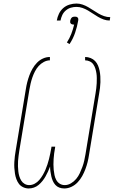

<svg xmlns="http://www.w3.org/2000/svg" viewBox="-20 -1057 643 1085"><path d="M343 8Q328 8 315 3Q302 -2 293 -12Q284 -22 278.5 -34.5Q273 -47 270 -60.5Q267 -74 265 -88Q263 -102 263 -116Q258 -102 251.5 -88Q245 -74 237.5 -60.5Q230 -47 220 -34.5Q210 -22 198 -12Q186 -2 171.5 3Q157 8 142 8Q126 8 111 1Q96 -6 87 -18Q78 -30 72.5 -45Q67 -60 64.5 -76Q62 -92 61 -108.5Q60 -125 61 -141.5Q62 -158 64 -175Q66 -192 69 -208L126 -553Q129 -573 134 -592.5Q139 -612 146 -631Q153 -650 163.5 -668.5Q174 -687 189 -702.5Q204 -718 223 -726.5Q242 -735 262 -735V-716Q245 -716 228 -707Q211 -698 198.5 -684Q186 -670 177.5 -653.5Q169 -637 163 -619.5Q157 -602 153 -585Q149 -568 146 -550L89 -205Q87 -191 85 -176.5Q83 -162 82 -147Q81 -132 81.5 -117.5Q82 -103 83.5 -89Q85 -75 89 -61.5Q93 -48 100 -36.5Q107 -25 119 -18Q131 -11 145 -11Q161 -11 176 -19Q191 -27 202 -40Q213 -53 221.5 -67.5Q230 -82 236.5 -97Q243 -112 248 -127.5Q253 -143 257 -158.5Q261 -174 264 -189.5Q267 -205 270 -221L271 -228H292L291 -221Q288 -205 286 -189.5Q284 -174 283 -158.5Q282 -143 282 -127.5Q282 -112 283.5 -97Q285 -82 288 -67.5Q291 -53 298 -40Q305 -27 317.5 -19Q330 -11 346 -11Q364 -11 381 -21Q398 -31 410.5 -46Q423 -61 431 -78.5Q439 -96 445.5 -113.5Q452 -131 456 -149Q460 -167 463 -185L520 -530Q522 -544 524 -558Q526 -572 526.5 -586.5Q527 -601 527 -615Q527 -629 525 -642.5Q523 -656 519 -669Q515 -682 507.5 -693Q500 -704 487.5 -710Q475 -716 461 -716V-735Q477 -735 492 -729Q507 -723 517.5 -712Q528 -701 534 -686.5Q540 -672 543 -656.5Q546 -641 547 -625Q548 -609 547.5 -592.5Q547 -576 545 -559.5Q543 -543 540 -527L483 -182Q480 -161 475 -141Q470 -121 462.5 -101Q455 -81 444.5 -62Q434 -43 419 -27Q404 -11 384 -1.5Q364 8 343 8ZM600 -941Q582 -941 565.5 -947Q549 -953 534.5 -961.5Q520 -970 506 -979.5Q492 -989 477.5 -997.5Q463 -1006 446.5 -1012Q430 -1018 412 -1018Q396 -1018 380.5 -1013.5Q365 -1009 352 -998Q339 -987 332 -972Q325 -957 322 -941H301Q304 -960 313 -979Q322 -998 337.5 -1011.5Q353 -1025 373 -1031Q393 -1037 412 -1037Q430 -1037 447 -1031Q464 -1025 478.5 -1016.5Q493 -1008 507.5 -998.5Q522 -989 536.5 -980.5Q551 -972 568 -966Q585 -960 603 -960ZM373 -808 358 -817Q373 -840 383 -866Q393 -892 399 -918Q398 -918 397.5 -918Q397 -918 396 -918Q391 -918 387 -919.5Q383 -921 380 -924Q377 -927 376.5 -931.5Q376 -936 377 -941Q378 -945 380 -949.5Q382 -954 385.5 -957.5Q389 -961 394 -962Q399 -963 403 -963Q408 -963 412 -962Q416 -961 419 -957.5Q422 -954 422.5 -949.5Q423 -945 422 -941Q416 -906 404.5 -872Q393 -838 373 -808Z"/></svg>

Font: Iosevka Curly Slab ThExObl
Style: Regular
Weight: 100
Width: 7
Italic angle: -9°
Monospace: yes
Designer: Belleve Invis
Foundry: Belleve Invis
Version: Version 11.1.0; ttfautohint (v1.8.3)